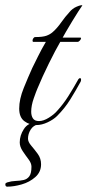

<svg xmlns="http://www.w3.org/2000/svg" viewBox="-22 -462 329 720"><path d="M114 7Q89 7 69.5 -7.5Q50 -22 50 -55Q50 -90 67 -132Q84 -174 99 -207Q107 -223 120.5 -250.5Q134 -278 150 -305H103Q100 -305 100 -310Q100 -314 103 -318.5Q106 -323 110 -323Q138 -323 152 -328Q166 -333 176 -342Q192 -356 207.5 -378Q223 -400 238 -416Q249 -430 265.5 -437Q282 -444 287 -442Q282 -435 271 -418Q260 -401 248 -381Q236 -361 226 -344Q216 -327 213 -321H279Q282 -321 282 -319Q282 -315 277.5 -310Q273 -305 269 -305H204Q186 -274 161.5 -224.5Q137 -175 118 -129Q114 -120 104.5 -93Q95 -66 95 -43Q95 -28 101.5 -18Q108 -8 124 -8Q141 -8 161 -20.5Q181 -33 192 -46Q215 -71 234 -101Q253 -131 272 -165Q275 -169 278 -169Q282 -169 282 -163Q282 -158 280 -155Q262 -122 241.5 -89Q221 -56 192 -27Q179 -14 157 -3.5Q135 7 114 7ZM5 238Q-2 238 -2 229Q-2 225 1 224Q4 223 5 222Q21 217 37 216.5Q53 216 66.5 213Q80 210 88 199Q96 188 96 163Q96 150 85 135.5Q74 121 63 104.5Q52 88 52 72Q52 46 67.5 22Q83 -2 112 -2Q121 -2 122 4Q103 8 93 24Q83 40 83 58Q83 70 95 84Q107 98 119.5 115Q132 132 132 154Q132 183 110.5 202Q89 221 59.5 229.5Q30 238 5 238Z"/></svg>

Font: MonteCarlo
Style: Regular
Weight: 400
Designer: Robert E. Leuschke
Foundry: Robert E. Leuschke
Version: Version 1.010; ttfautohint (v1.8.3)